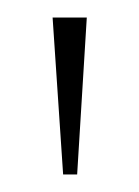

<svg xmlns="http://www.w3.org/2000/svg" viewBox="-20 -813 159 219"><path d="M79 -793 68 -614H52L40 -793Z"/></svg>

Font: Fz Poppins Thin
Style: Regular
Weight: 100
Designer: Ninad Kale (Devanagari), Jonny Pinhorn (Latin)
Foundry: Indian Type Foundry
Version: Vit hóa bi Vntype.Com & FontZin.Com